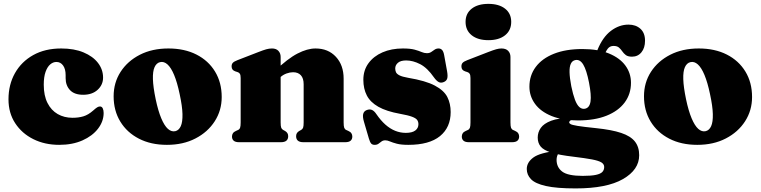

<svg xmlns="http://www.w3.org/2000/svg" viewBox="-20 -754 4033 1018"><path d="M526.5 -342.5Q526.5 -304.5 497.8 -278Q469 -251.5 421 -251.5Q374.5 -251.5 351.2 -276.2Q328 -301 328 -339.5V-355.5Q328 -388 314.5 -406.8Q301 -425.5 279 -425.5Q261.5 -425.5 246.2 -412.5Q231 -399.5 221.5 -372.8Q212 -346 212 -305Q212 -247 231.8 -208Q251.5 -169 286 -149.2Q320.5 -129.5 364.5 -129.5Q396.5 -129.5 422.2 -137.2Q448 -145 473.5 -167.5Q488 -180.5 495.5 -185Q503 -189.5 510 -189.5Q520 -189.5 524.8 -179.5Q529.5 -169.5 529.5 -155Q529.5 -110.5 499.8 -71.8Q470 -33 417 -9.5Q364 14 294 14Q217.5 14 156.8 -16.2Q96 -46.5 60.5 -100.8Q25 -155 25 -227.5Q25 -305 59.2 -366Q93.5 -427 156.2 -462Q219 -497 304.5 -497Q373 -497 422.8 -476.2Q472.5 -455.5 499.5 -420.5Q526.5 -385.5 526.5 -342.5Z M873 -497Q958 -497 1021.5 -464.8Q1085 -432.5 1120.2 -374.5Q1155.5 -316.5 1155.5 -239.5Q1155.5 -168.5 1118.5 -111Q1081.5 -53.5 1016.2 -19.8Q951 14 865 14Q780 14 716.5 -18.8Q653 -51.5 617.8 -109.5Q582.5 -167.5 582.5 -243.5Q582.5 -316 619.5 -373.2Q656.5 -430.5 721.8 -463.8Q787 -497 873 -497ZM909.5 -58.5Q928.5 -63 938.5 -85Q948.5 -107 947.5 -149Q946.5 -191 932.5 -255.5Q919.5 -317.5 903.2 -356.5Q887 -395.5 868 -412.5Q849 -429.5 828.5 -424.5Q809.5 -420 799.5 -398Q789.5 -376 790.8 -334.2Q792 -292.5 805.5 -227.5Q818.5 -166 835 -126.8Q851.5 -87.5 870.2 -70.8Q889 -54 909.5 -58.5Z M1468 -452V-105Q1468 -85 1471 -77Q1474 -69 1481.5 -65L1491.5 -59.5Q1508 -50 1508 -32Q1508 0 1469.5 0H1248Q1228 0 1219 -8Q1210 -16 1210 -30Q1210 -40 1215 -47.5Q1220 -55 1231.5 -60L1242.5 -65Q1250 -68.5 1253 -76.8Q1256 -85 1256 -105V-340Q1256 -356 1251.8 -362.8Q1247.5 -369.5 1239 -372L1228 -375.5Q1217.5 -379 1212.8 -385.5Q1208 -392 1208 -402Q1208 -414 1214.5 -421Q1221 -428 1239 -435L1350 -478Q1375.5 -488 1391.2 -492.5Q1407 -497 1422 -497Q1444.5 -497 1456.2 -484.2Q1468 -471.5 1468 -452ZM1450 -330 1420 -362 1435 -376Q1505.5 -443.5 1557.5 -470.2Q1609.5 -497 1653 -497Q1720 -497 1761 -452.8Q1802 -408.5 1802 -337V-105Q1802 -85 1805 -76.8Q1808 -68.5 1815.5 -65L1826.5 -60Q1838 -55 1843 -47.5Q1848 -40 1848 -30Q1848 -16 1839 -8Q1830 0 1810 0H1588.5Q1550 0 1550 -32Q1550 -50 1566.5 -59.5L1576.5 -65Q1584 -69 1587 -77Q1590 -85 1590 -105V-307Q1590 -339 1575.2 -355Q1560.5 -371 1534 -371Q1517.5 -371 1499.5 -364.5Q1481.5 -358 1467.5 -345.5Z M2133.5 -433.5Q2104 -433.5 2089.8 -421Q2075.5 -408.5 2075.5 -391Q2075.5 -380.5 2079.5 -371.2Q2083.5 -362 2098 -354.5Q2112.5 -347 2144 -341.5Q2237 -326 2285.5 -300.2Q2334 -274.5 2351.8 -239.5Q2369.5 -204.5 2369.5 -160Q2369.5 -78.5 2312.8 -32.2Q2256 14 2145 14Q2107 14 2084.2 8Q2061.5 2 2047.8 -4Q2034 -10 2023 -10Q2011 -10 2003 -4Q1995 2 1987 8Q1979 14 1966.5 14Q1954 14 1947.8 6.8Q1941.5 -0.5 1936 -19L1910 -107.5Q1902 -134 1905.5 -149.2Q1909 -164.5 1924.5 -170.5Q1940.5 -176.5 1952.5 -171Q1964.5 -165.5 1975.5 -149Q1998.5 -115.5 2023.2 -93.5Q2048 -71.5 2075.2 -60.5Q2102.5 -49.5 2131.5 -49.5Q2165 -49.5 2181.8 -62Q2198.5 -74.5 2198.5 -95.5Q2198.5 -108.5 2191.8 -118Q2185 -127.5 2164.2 -135.2Q2143.5 -143 2101.5 -150.5Q2029 -163.5 1986.2 -187.8Q1943.5 -212 1925 -247.8Q1906.5 -283.5 1906.5 -331Q1906.5 -381.5 1933.8 -418.8Q1961 -456 2008.2 -476.5Q2055.5 -497 2116 -497Q2155.5 -497 2178.2 -490.8Q2201 -484.5 2215.2 -478.2Q2229.5 -472 2243.5 -472Q2257 -472 2266.2 -478.2Q2275.5 -484.5 2284.5 -490.8Q2293.5 -497 2305.5 -497Q2316.5 -497 2324 -489Q2331.5 -481 2335 -461.5L2350.5 -376Q2355 -350.5 2351.2 -337.8Q2347.5 -325 2333 -319Q2317.5 -312.5 2305.5 -319.2Q2293.5 -326 2281 -343.5Q2246 -394 2207.8 -413.8Q2169.5 -433.5 2133.5 -433.5Z M2686.5 -452V-105Q2686.5 -85 2689.5 -76.8Q2692.5 -68.5 2700 -65L2711 -60Q2722.5 -55 2727.5 -47.5Q2732.5 -40 2732.5 -30Q2732.5 -16 2723.5 -8Q2714.5 0 2694.5 0H2466.5Q2446.5 0 2437.5 -8Q2428.5 -16 2428.5 -30Q2428.5 -40 2433.5 -47.5Q2438.5 -55 2450 -60L2461 -65Q2468.5 -68.5 2471.5 -76.8Q2474.5 -85 2474.5 -105V-340Q2474.5 -356 2470.2 -362.8Q2466 -369.5 2457.5 -372L2446.5 -375.5Q2436 -379 2431.2 -385.5Q2426.5 -392 2426.5 -402Q2426.5 -414 2433 -421Q2439.5 -428 2457.5 -435L2568.5 -478Q2595.5 -488.5 2611 -492.8Q2626.5 -497 2638.5 -497Q2662.5 -497 2674.5 -484.2Q2686.5 -471.5 2686.5 -452ZM2569.5 -541Q2513.5 -541 2481 -567Q2448.5 -593 2448.5 -638Q2448.5 -682.5 2481 -708Q2513.5 -733.5 2569.5 -733.5Q2625.5 -733.5 2658 -708Q2690.5 -682.5 2690.5 -638Q2690.5 -593 2658 -567Q2625.5 -541 2569.5 -541Z M3141 -74.5Q3072.5 -81.5 3042.5 -86.5Q3012.5 -91.5 3005.2 -96Q2998 -100.5 2998 -105Q2998 -109.5 3002 -113.2Q3006 -117 3014.5 -120L3009.5 -130Q2941 -128.5 2902.2 -113.8Q2863.5 -99 2847.2 -75.8Q2831 -52.5 2831 -24.5Q2831 3.5 2846.5 22.8Q2862 42 2903 55Q2944 68 3021 77Q3083 84.5 3118.5 91.2Q3154 98 3168.8 107.2Q3183.5 116.5 3183.5 131.5Q3183.5 147 3173.8 157.5Q3164 168 3139.5 173.2Q3115 178.5 3069.5 178.5Q2991 178.5 2961 155.8Q2931 133 2931 93.5Q2931 83.5 2933.8 74.2Q2936.5 65 2940.5 60.5L2937 45Q2842.5 55.5 2807.8 81.2Q2773 107 2773 142Q2773 173 2795.5 196.2Q2818 219.5 2874.5 232.2Q2931 245 3032 245Q3197 245 3283 195.5Q3369 146 3369 69Q3369 25 3346.2 -3.8Q3323.5 -32.5 3273.5 -49.2Q3223.5 -66 3141 -74.5ZM3129.5 -444.5 3175 -441.5Q3191 -481.5 3202.5 -496Q3214 -510.5 3233 -510.5Q3251.5 -510.5 3261.5 -502Q3271.5 -493.5 3279.2 -482Q3287 -470.5 3298.2 -462Q3309.5 -453.5 3331 -453.5Q3362 -453.5 3381 -476.8Q3400 -500 3400 -538Q3400 -579.5 3375.5 -601.5Q3351 -623.5 3312.5 -623.5Q3263 -623.5 3219.2 -590.5Q3175.5 -557.5 3147.5 -488.5ZM3325.5 -315Q3325.5 -366 3295.8 -406.5Q3266 -447 3208.5 -470.5Q3151 -494 3067.5 -494Q2980 -494 2917 -469Q2854 -444 2820.5 -399Q2787 -354 2787 -294.5Q2787 -244 2816.8 -203.2Q2846.5 -162.5 2904.2 -139Q2962 -115.5 3045 -115.5Q3133 -115.5 3195.8 -140.5Q3258.5 -165.5 3292 -210.5Q3325.5 -255.5 3325.5 -315ZM3030.5 -435.5Q3055 -440.5 3072.5 -411.5Q3090 -382.5 3103 -316Q3116 -249.5 3111 -216Q3106 -182.5 3081.5 -177.5Q3065.5 -174.5 3052.2 -186Q3039 -197.5 3028.5 -225.2Q3018 -253 3009 -297Q3000.5 -341.5 2999.8 -371Q2999 -400.5 3006.8 -416.5Q3014.5 -432.5 3030.5 -435.5Z M3685 -497Q3770 -497 3833.5 -464.8Q3897 -432.5 3932.2 -374.5Q3967.5 -316.5 3967.5 -239.5Q3967.5 -168.5 3930.5 -111Q3893.5 -53.5 3828.2 -19.8Q3763 14 3677 14Q3592 14 3528.5 -18.8Q3465 -51.5 3429.8 -109.5Q3394.5 -167.5 3394.5 -243.5Q3394.5 -316 3431.5 -373.2Q3468.5 -430.5 3533.8 -463.8Q3599 -497 3685 -497ZM3721.5 -58.5Q3740.5 -63 3750.5 -85Q3760.5 -107 3759.5 -149Q3758.5 -191 3744.5 -255.5Q3731.5 -317.5 3715.2 -356.5Q3699 -395.5 3680 -412.5Q3661 -429.5 3640.5 -424.5Q3621.5 -420 3611.5 -398Q3601.5 -376 3602.8 -334.2Q3604 -292.5 3617.5 -227.5Q3630.5 -166 3647 -126.8Q3663.5 -87.5 3682.2 -70.8Q3701 -54 3721.5 -58.5Z"/></svg>

Font: Fraunces
Style: Regular
Weight: 900
Version: Version 1.000;[b76b70a41]